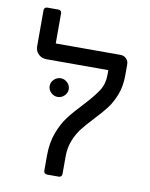

<svg xmlns="http://www.w3.org/2000/svg" viewBox="-83 -790 664 851"><g transform="rotate(10 249.5 -364.5)"><path d="M173 -14V-82Q173 -141 190 -186Q207 -231 231 -262.5Q255 -294 293 -334Q335 -379 355 -410Q375 -441 375 -481V-503H97Q75 -503 60.5 -517Q46 -531 46 -553V-715Q46 -721 50 -725Q54 -729 60 -729H111Q117 -729 121 -725Q125 -721 125 -715V-579H416Q432 -579 442.5 -568.5Q453 -558 453 -543V-494Q453 -445 438.5 -407Q424 -369 404 -342.5Q384 -316 350 -280Q318 -246 299.5 -222Q281 -198 268 -165.5Q255 -133 255 -92V-14Q255 -8 251 -4Q247 0 241 0H188Q182 0 177.5 -4Q173 -8 173 -14ZM131 -389Q131 -406 144 -418.5Q157 -431 174 -431Q191 -431 204 -418.5Q217 -406 217 -389Q217 -372 204 -359.5Q191 -347 174 -347Q157 -347 144 -359.5Q131 -372 131 -389Z"/></g></svg>

Font: Miriam Libre
Style: Regular
Weight: 400
Designer: Michal Sahar
Foundry: Hagilda
Version: Version 1.001